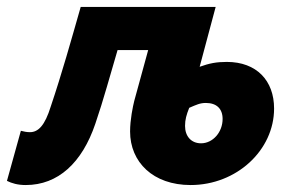

<svg xmlns="http://www.w3.org/2000/svg" viewBox="-48 -520 848 552"><path d="M26 12C119 12 188 -52 226 -164C250 -234 268 -302 290 -376H378L338 -230C334 -214 326 -176 326 -142C326 -54 392 12 500 12C632 12 740 -88 740 -208C740 -288 690 -342 604 -342C574 -342 554 -338 526 -328L572 -500H184C156 -402 130 -309 98 -214C81 -159 62 -140 38 -140C28 -140 20 -142 12 -144L-28 0C-14 7 3 12 26 12ZM530 -108C502 -108 484 -128 484 -158C484 -176 488 -190 496 -210C517 -219 527 -224 544 -224C574 -224 592 -208 592 -178C592 -140 564 -108 530 -108Z"/></svg>

Font: Source Sans Pro Black
Style: Italic
Weight: 900
Italic angle: -11°
Designer: Paul D. Hunt
Foundry: Adobe Systems Incorporated
Version: Version 3.006;hotconv 1.0.111;makeotfexe 2.5.65597